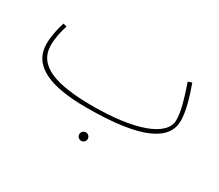

<svg xmlns="http://www.w3.org/2000/svg" viewBox="-106 -616 1186 1039"><g transform="rotate(30 487.5 -96.0)"><path d="M410 21C761 21 888 -55 888 -173C888 -225 867 -305 838 -383L814 -375C847 -278 865 -214 865 -164C865 -60 687 -3 436 -3C204 -3 74 -48 74 -177C74 -225 85 -266 97 -305L75 -311C61 -269 50 -215 50 -172C50 -36 178 21 410 21ZM475 191C489 191 501 179 501 165C501 150 489 138 475 138C460 138 448 150 448 165C448 179 460 191 475 191Z"/></g></svg>

Font: Noto Sans Arabic Thin
Style: Regular
Weight: 100
Designer: Monotype Design Team, Nadine Chahine, Nizar Qandah and Khaled Hosny
Foundry: Monotype Imaging Inc.
Version: Version 2.012